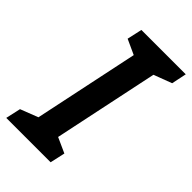

<svg xmlns="http://www.w3.org/2000/svg" viewBox="-243 -792 869 869"><g transform="rotate(45 191.5 -357.0)"><path d="M-26 0 -10 -72 75 -105 181 -609 109 -642 125 -714H409L394 -642L307 -609L201 -105L274 -72L258 0Z"/></g></svg>

Font: Noto Sans Display SemiBold
Style: Italic
Weight: 600
Italic angle: -12°
Designer: Monotype Design Team
Foundry: Monotype Imaging Inc.
Version: Version 2.003